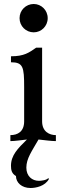

<svg xmlns="http://www.w3.org/2000/svg" viewBox="-20 -707 323 962"><path d="M191 -468H161C125 -443 101 -425 35 -425V-395C96 -395 101 -371 101 -271V-99C101 -47 68 -30 32 -30V0C54 0 87 -5 115 -8C69 37 35 71 35 124C35 145 39 163 60 175C60 208 89 235 133 235C159 235 206 226 225 190L222 185C214 196 186 199 175 199C141 199 112 176 112 133C112 87 140 50 173 -8C202 -5 237 0 260 0V-30C228 -30 191 -47 191 -99ZM78 -616C78 -576 110 -545 149 -545C187 -545 219 -576 219 -616C219 -656 187 -687 149 -687C110 -687 78 -656 78 -616Z"/></svg>

Font: Milonga
Style: Regular
Weight: 400
Designer: Pablo Impallari, Brenda Gallo, Rodrigo Fuenzalida
Foundry: Pablo Impallari, Brenda Gallo, Rodrigo Fuenzalida
Version: Version 1.000